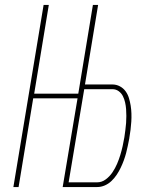

<svg xmlns="http://www.w3.org/2000/svg" viewBox="-20 -755 640 775"><path d="M34 0 156 -735H177L118 -377H296L355 -735H376L323 -414H434Q450 -414 464 -406.5Q478 -399 487 -386.5Q496 -374 500.5 -359Q505 -344 507.5 -328.5Q510 -313 510.5 -296.5Q511 -280 510 -264Q509 -248 507 -231.5Q505 -215 502 -198Q502 -198 502 -198Q502 -198 502 -198Q502 -197 502 -197Q502 -197 502 -197Q499 -182 496 -167Q493 -152 489 -137Q485 -122 479.5 -107Q474 -92 467 -77.5Q460 -63 451 -49.5Q442 -36 430 -24.5Q418 -13 403 -6.5Q388 0 372 0H233L293 -358H114L55 0ZM372 -19Q391 -19 407 -31Q423 -43 434 -59.5Q445 -76 452.5 -93.5Q460 -111 465.5 -129Q471 -147 475 -165Q479 -183 482 -201Q484 -216 486 -230Q488 -244 489 -258.5Q490 -273 490 -287Q490 -301 489 -314.5Q488 -328 485 -341.5Q482 -355 476 -367Q470 -379 459 -387Q448 -395 434 -395H320L257 -19Z"/></svg>

Font: Iosevka SS04 Thin Extended
Style: Italic
Weight: 100
Width: 7
Italic angle: -9°
Monospace: yes
Designer: Belleve Invis
Foundry: Belleve Invis
Version: Version 19.0.0; ttfautohint (v1.8.4)